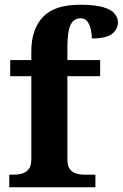

<svg xmlns="http://www.w3.org/2000/svg" viewBox="-20 -789 517 809"><path d="M19 0V-53H41Q56 -53 72.5 -57.5Q89 -62 100.5 -75.5Q112 -89 112 -118V-468H23V-536H112V-573Q112 -666 161 -717.5Q210 -769 316 -769Q381 -769 415.5 -758.5Q450 -748 463.5 -731Q477 -714 477 -696Q477 -667 453 -647Q429 -627 367 -627Q367 -643 363 -663Q359 -683 349 -697.5Q339 -712 320 -712Q291 -712 277.5 -684.5Q264 -657 264 -591V-536H402V-468H264V-118Q264 -89 275 -75.5Q286 -62 302.5 -57.5Q319 -53 335 -53H382V0Z"/></svg>

Font: Noto Serif Gurmukhi
Style: Bold
Weight: 700
Designer: Vaibhav Singh and the Monotype Design Team
Foundry: Monotype Imaging Inc.
Version: Version 2.004; ttfautohint (v1.8.4.7-5d5b)